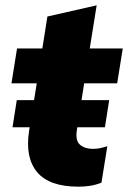

<svg xmlns="http://www.w3.org/2000/svg" viewBox="-20 -690 481 721"><path d="M275 11Q165 11 119.5 -43.5Q74 -98 89 -197L118 -377H23L44 -508H139L158 -628L343 -670L317 -508H441L420 -377H296L269 -204Q262 -162 280.5 -146.5Q299 -131 328 -131Q344 -131 355.5 -133.5Q367 -136 383 -141L361 -4Q338 5 316.5 8Q295 11 275 11ZM27 -212 43 -314H390L374 -212Z"/></svg>

Font: Mulish ExtraLight Black
Style: Italic
Weight: 900
Italic angle: -9°
Version: Version 3.603